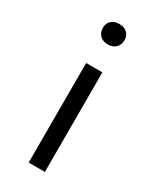

<svg xmlns="http://www.w3.org/2000/svg" viewBox="-180 -745 657 800"><g transform="rotate(30 149.0 -344.5)"><path d="M145 -591Q121 -591 107 -604.8Q93 -618.5 93 -641Q93 -663 107 -676Q121 -689 145 -689Q169 -689 183 -676Q197 -663 197 -641Q197 -618.5 183 -604.8Q169 -591 145 -591ZM106 0V-479H184V0Z"/></g></svg>

Font: Karla
Style: Regular
Weight: 400
Designer: Jonathan Pinhorn
Version: Version 2.004;gftools[0.9.33]